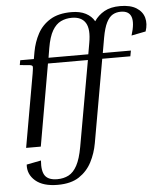

<svg xmlns="http://www.w3.org/2000/svg" viewBox="-63 -805 921 1082"><g transform="rotate(-5 398.0 -263.5)"><path d="M448 7Q438 64 412.5 113Q387 162 341 192.5Q295 223 220 223Q137 223 94 186Q51 149 55 94L137 78Q132 139 151.5 165Q171 191 220 191Q256 191 284 176.5Q312 162 332 125Q352 88 364 21L450 -463H224L143 0H60L133 -414Q139 -448 137 -454.5Q135 -461 120 -463L65 -468L70 -495H147L154 -535Q164 -590 189 -636.5Q214 -683 260.5 -711.5Q307 -740 380 -740Q429 -740 461.5 -723Q494 -706 510 -677Q532 -710 567.5 -730Q603 -750 657 -750Q715 -750 749 -728.5Q783 -707 792.5 -672Q802 -637 788 -595L707 -579Q751 -718 658 -718Q632 -718 612 -706.5Q592 -695 577 -665.5Q562 -636 552 -581L537 -495H696L690 -463H531ZM239 -549 230 -495H455L466 -558Q480 -635 457.5 -671.5Q435 -708 380 -708Q346 -708 318 -694.5Q290 -681 270 -647Q250 -613 239 -549Z"/></g></svg>

Font: Inria Serif
Style: Italic
Weight: 400
Italic angle: -10°
Designer: Black Foundry Team
Foundry: Black Foundry
Version: Version 1.000; ttfautohint (v1.8.3)